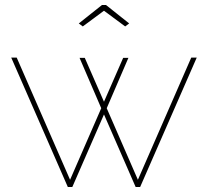

<svg xmlns="http://www.w3.org/2000/svg" viewBox="-20 -750 834 770"><path d="M296 -656 389 -730H405L498 -656L482 -644L397 -707L312 -644ZM747 -519H769L542 0H524L397 -291L270 0H252L25 -519H47L261 -29L386 -316L299 -518H320L397 -342L474 -518H495L408 -316L533 -29Z"/></svg>

Font: Raleway-v4020 Thin
Style: Regular
Weight: 250
Designer: Matt McInerney, Pablo Impallari, Rodrigo Fuenzalida
Foundry: Matt McInerney, Pablo Impallari, Rodrigo Fuenzalida
Version: Version 4.020;PS 004.020;hotconv 1.0.88;makeotf.lib2.5.64775